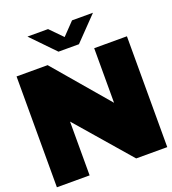

<svg xmlns="http://www.w3.org/2000/svg" viewBox="-156 -1002 1005 1120"><g transform="rotate(-20 346.5 -442.5)"><path d="M410.2 -740.2H283.2L143.1 -884.8H271L346.2 -808.1L419.9 -884.8H549.8ZM689 0H496.1L207 -334V0H3.9V-688H196.8L485.8 -349.1V-688H689Z"/></g></svg>

Font: Archivo-RBTV
Style: Regular
Weight: 500
Designer: Hector Gatti
Foundry: Hector Gatti
Version: ""